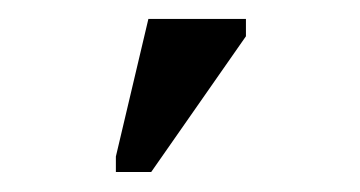

<svg xmlns="http://www.w3.org/2000/svg" viewBox="-20 -773 373 199"><path d="M100.1 -594.7V-610.8L133.8 -753.4H234.9V-735.4L136.7 -594.7Z"/></svg>

Font: Liberation Sans
Style: Regular
Weight: 400
Designer: Steve Matteson
Foundry: Ascender Corporation
Version: Version 2.00.1